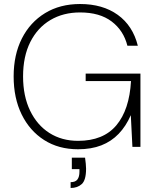

<svg xmlns="http://www.w3.org/2000/svg" viewBox="-20 -732 780 957"><path d="M369 12Q272 12 200 -34Q128 -80 88 -161.5Q48 -243 48 -351Q48 -459 89 -540Q130 -621 204.5 -666.5Q279 -712 379 -712Q492 -712 567 -658Q642 -604 667 -504H615Q596 -580 536.5 -625Q477 -670 379 -670Q295 -670 231 -632Q167 -594 131 -522.5Q95 -451 95 -351Q95 -253 130 -180.5Q165 -108 226.5 -69Q288 -30 369 -30Q495 -30 560 -107.5Q625 -185 633 -328H407V-365H680V0H640L632 -158Q608 -103 571.5 -65Q535 -27 485 -7.5Q435 12 369 12ZM332 205V176Q356 176 366 162.5Q376 149 376 124V111H338V54H404Q406 69 407.5 83.5Q409 98 409 109Q409 166 387.5 185.5Q366 205 332 205Z"/></svg>

Font: DM Sans 17pt ExtraLight
Style: Regular
Weight: 250
Version: Version 4.004;gftools[0.9.30]